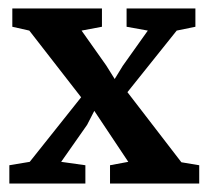

<svg xmlns="http://www.w3.org/2000/svg" viewBox="-20 -432 489 452"><path d="M2 0V-43L50 -51L171 -203L49 -360L9 -369V-412H220V-369L172 -360L230 -278L250 -246L269 -277L328 -360L278 -369V-412H440V-369L396 -360L280 -215L407 -50L449 -43V0H239V-43L282 -51L202 -171L185 -138L124 -51L181 -43V0Z"/></svg>

Font: Aikya SemiBold
Style: Regular
Weight: 600
Designer: Neelakash Kshetrimayum (Latin subset based on Merriweather by Eben Sorkin)
Foundry: Brand New Type
Version: Version 1.00 b005